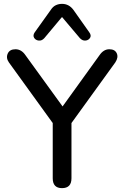

<svg xmlns="http://www.w3.org/2000/svg" viewBox="-20 -967 644 994"><path d="M209 -769Q196 -755 180 -757Q164 -759 156.5 -771.5Q149 -784 160 -800L243 -916Q254 -933 269 -940Q284 -947 301 -947Q337 -947 360 -916L442 -800Q454 -784 446.5 -771.5Q439 -759 423.5 -757Q408 -755 394 -769L301 -879ZM301 7Q253 7 253 -44V-330L26 -644Q10 -667 20 -689.5Q30 -712 60 -712Q91 -712 112 -681L304 -416L495 -681Q516 -712 546 -712Q575 -712 584.5 -691Q594 -670 577 -644L350 -330V-44Q350 7 301 7Z"/></svg>

Font: Chiron GoRound TC
Style: Regular
Weight: 400
Designer: Ryoko NISHIZUKA 西塚涼子 (kana, bopomofo & ideographs); Paul D. Hunt (Latin, Greek & Cyrillic); Sandoll Communications 산돌커뮤니
Foundry: Adobe
Version: Version 1.000;hotconv 1.1.1;makeotfexe 2.6.0